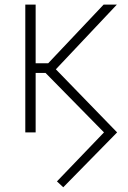

<svg xmlns="http://www.w3.org/2000/svg" viewBox="-20 -562 542 815"><path d="M248.5 232.9 221.7 208 421.4 0 168.5 -257.3 201.7 -283.7 477.1 0ZM87.4 0V-542.5H131.3V0ZM110.4 -252.4V-293.5H184.6L419.9 -542.5H476.1L202.6 -252.4Z"/></svg>

Font: Inter 16pt ExtraLight
Style: Regular
Weight: 250
Version: Version 4.001;git-66647c0bb